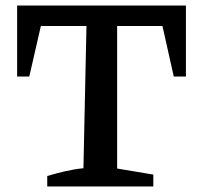

<svg xmlns="http://www.w3.org/2000/svg" viewBox="-20 -675 735 695"><path d="M653 -655V-398H609L568 -581H404V-65L535 -43V0H151V-38Q185 -48 217.5 -55.5Q250 -63 282 -66L293 -581H128L86 -398H42V-655Z"/></svg>

Font: Piazzolla 24pt SemiBold
Style: Regular
Weight: 600
Designer: Juan Pablo del Peral
Foundry: Huerta Tipografica
Version: Version 2.005